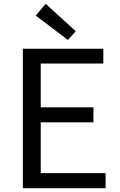

<svg xmlns="http://www.w3.org/2000/svg" viewBox="-20 -989 628 1009"><path d="M100 -733V0H535V-79H194V-346H471V-425H194V-655H523V-733ZM168 -907 337 -779 378 -825 220 -969Z"/></svg>

Font: Kinto Sans
Style: Regular
Weight: 400
Designer: Authors: Ryoko NISHIZUKA  (kana & ideographs); Paul D. Hunt (Latin, Greek & Cyrillic); Wenlong ZHANG  (bopomofo); Sandol
Foundry: Adobe Systems Incorporated, ookami Inc.
Version: Version 0.001